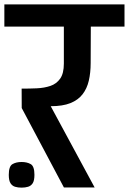

<svg xmlns="http://www.w3.org/2000/svg" viewBox="-48 -861 591 881"><path d="M245.3 -0.7 51.7 -365.3 51.3 -454.3Q86.3 -454.3 120.8 -455.8Q155.3 -457.3 183.3 -466.8Q211.3 -476.3 228.2 -500.3Q245 -524.3 245 -569.3V-739H-28V-840.7H523.3V-739H368.7L368 -572.3Q368 -527.3 359.5 -490.8Q351 -454.3 330.7 -428.2Q310.3 -402 275 -387.8Q239.7 -373.7 184.7 -373.7L386.3 -0.7ZM51 0Q34.3 0 21.2 -4Q8 -8 0.2 -20.3Q-7.7 -32.7 -7.7 -58.8Q-7.7 -98.1 9.3 -107.9Q26.3 -117.7 51 -117.7Q76 -117.7 93 -107.9Q110 -98.1 110 -58.8Q110 -32.7 102.2 -20.4Q94.4 -8.2 81 -4.1Q67.7 0 51 0Z"/></svg>

Font: Matangi Light
Style: Regular
Weight: 300
Designer: Prashant Pant
Foundry: The Graphic Ant
Version: Version 3.002